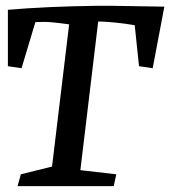

<svg xmlns="http://www.w3.org/2000/svg" viewBox="-20 -631 587 652"><path d="M214.8 -548.3Q151.4 -557.1 130.4 -556.6Q125 -556.6 117.7 -556.4Q110.4 -556.2 106.2 -556.2Q102.1 -556.2 100.1 -555.7L53.2 -399.4L6.8 -406.2V-597.7Q136.2 -608.9 305.7 -611.3H359.9L538.1 -608.4L498.5 -399.4L452.1 -406.2L437.5 -545.4Q372.1 -556.6 313.5 -558.1L252.9 -53.2L375 -39.1L366.2 1H39.6L50.8 -39.1L156.7 -65.4Z"/></svg>

Font: Neuton Cursive
Style: Regular
Weight: 500
Designer: Brian M Zick
Version: Version 1.43